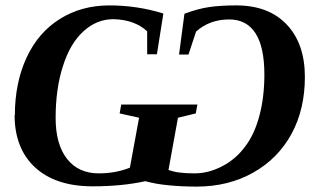

<svg xmlns="http://www.w3.org/2000/svg" viewBox="-20 -680 1181 711"><path d="M34 -255 35 -252Q35 -374 79 -468Q122 -560 202 -610Q282 -660 385 -660Q488 -660 585 -630L561 -479H525V-564Q479 -607 400 -609Q338 -609 289 -564Q240 -520 213 -435Q186 -351 186 -243Q186 -146 228 -92Q270 -38 346 -38Q408 -38 461 -59L495 -244L423 -260L429 -293H711L705 -260L639 -244L604 -51Q634 -38 700 -38Q753 -38 804 -65Q854 -91 889 -139Q923 -184 941 -253Q959 -321 959 -404Q959 -506 926 -557Q893 -608 829 -608Q756 -608 706 -563L678 -478H643L663 -629Q713 -648 756 -654Q796 -660 855 -660Q974 -660 1041 -590Q1109 -519 1109 -395Q1109 -276 1060 -185Q1010 -93 918 -41Q826 11 708 11Q653 11 603 6Q559 2 518 -9Q432 10 323 10Q186 10 110 -60Q34 -130 34 -255Z"/></svg>

Font: Libra Serif Modern
Style: Bold Italic
Weight: 700
Italic angle: -12°
Designer: Stefan Peev, Context Ltd
Foundry: Stefan Peev, Context Ltd
Version: Version 1.000